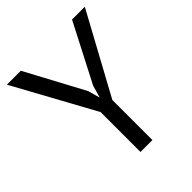

<svg xmlns="http://www.w3.org/2000/svg" viewBox="-194 -823 946 946"><g transform="rotate(-45 279.0 -350.0)"><path d="M239 -278 8 -700H105L269 -394L286 -333H287L305 -396L462 -700H551L322 -279V0H239Z"/></g></svg>

Font: PTSans
Style: Regular
Weight: 400
Designer: A.Korolkova, O.Umpeleva, V.Yefimov
Foundry: ParaType Ltd
Version: Version 2.003W OFL